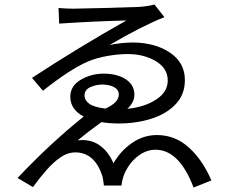

<svg xmlns="http://www.w3.org/2000/svg" viewBox="-20 -794 1040 863"><path d="M243 -758Q278 -755 311 -755Q331 -755 445 -758Q559 -761 607 -763Q653 -767 674 -774L719 -717Q616 -676 473 -592Q530 -603 579 -603Q678 -602 744.5 -557Q811 -512 811 -434Q811 -369 769.5 -325.5Q728 -282 660.5 -260.5Q593 -239 514 -239Q471 -239 436 -245Q376 -202 329 -163Q385 -170 426 -142Q467 -114 490 -60Q522 -116 573.5 -151.5Q625 -187 685 -187Q768 -187 830 -130Q892 -73 930 17L850 49Q786 -121 679 -121Q634 -121 594.5 -88Q555 -55 535 -2Q528 20 526 40H447Q445 18 440 -3Q405 -109 319 -109Q284 -109 251.5 -86.5Q219 -64 188 -28.5Q157 7 128 47L59 6Q205 -149 356 -270Q296 -302 296 -359Q296 -408 343 -435.5Q390 -463 445 -463Q507 -463 545.5 -437.5Q584 -412 584 -369Q584 -333 552 -305Q628 -312 681 -346Q734 -380 734 -432Q734 -487 680.5 -519Q627 -551 554 -551Q512 -551 463 -542.5Q414 -534 374 -517Q292 -481 173 -386L124 -444Q328 -578 548 -702Q417 -699 246 -688ZM454 -306Q514 -333 514 -369Q514 -391 492.5 -402.5Q471 -414 439 -414Q413 -414 386.5 -402.5Q360 -391 360 -365Q360 -343 381.5 -327.5Q403 -312 454 -306Z"/></svg>

Font: Gothic Nguyen
Style: Regular
Weight: 400
Designer: MORI Takayuki
Version: Version 1.220;July 21, 2023;FontCreator 14.0.0.2814 64-bit